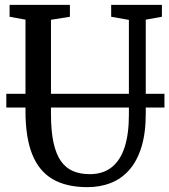

<svg xmlns="http://www.w3.org/2000/svg" viewBox="-20 -763 698 791"><path d="M340.5 8Q253 8 196.5 -25.2Q140 -58.5 112.5 -127.8Q85 -197 85 -305V-682L19.5 -694V-743H268V-694L190 -681.5V-293.5Q190 -223 200.5 -175.2Q211 -127.5 231.2 -99Q251.5 -70.5 281.2 -58Q311 -45.5 349.5 -45.5Q404.5 -45.5 440.2 -74Q476 -102.5 493.5 -156.8Q511 -211 511 -289.5V-681L438 -694V-743H647V-694L580.5 -682V-295Q580.5 -215 562.8 -157.5Q545 -100 512.8 -63.2Q480.5 -26.5 436.5 -9.2Q392.5 8 340.5 8ZM657.5 -376.5V-320H6V-376.5Z"/></svg>

Font: Merriweather 24pt SemiCondensed
Style: Regular
Weight: 400
Width: 4
Designer: Eben Sorkin
Foundry: Eben Sorkin
Version: Version 2.100